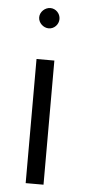

<svg xmlns="http://www.w3.org/2000/svg" viewBox="-52 -741 344 772"><g transform="rotate(5 120.0 -355.0)"><path d="M120 -628C142 -628 160 -647 160 -669C160 -691 142 -710 120 -710C98 -710 78 -691 78 -669C78 -647 98 -628 120 -628ZM154 0V-501H82V0Z"/></g></svg>

Font: Advent Pro
Style: Medium
Weight: 500
Designer: Andreas Kalpakidis
Foundry: Andreas Kalpakidis
Version: Version 2.002 2008